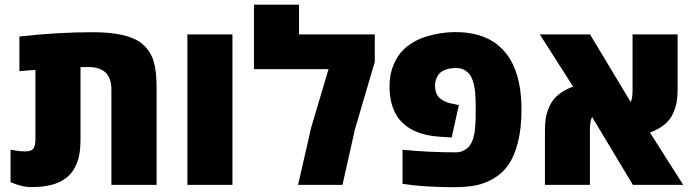

<svg xmlns="http://www.w3.org/2000/svg" viewBox="-20 -777 2927 807"><path d="M113.8 9.3Q89.8 9.3 68.6 3.9Q47.4 -1.5 24.4 -11.2V-147.5Q62.5 -140.6 86.4 -140.6Q111.8 -140.6 120.4 -152.6Q128.9 -164.6 128.9 -192.9V-483.4Q112.3 -481.9 95.5 -480.7Q78.6 -479.5 61.5 -478V-623.5Q143.1 -632.8 220.5 -637.2Q297.9 -641.6 370.1 -641.6Q515.1 -641.6 574.2 -595.7Q612.3 -564.9 626 -518.6Q638.2 -477.1 638.2 -409.2V0H448.2V-400.9Q448.2 -468.3 399.4 -487.3Q380.4 -495.1 352.5 -495.1Q340.3 -495.1 331.8 -495.1Q323.2 -495.1 318.4 -494.6V-192.9Q318.4 -156.7 313.5 -127.9Q308.6 -99.1 294.4 -72.8Q280.8 -46.4 257.8 -28.8Q209 9.3 113.8 9.3Z M767.6 0V-632.3H957V0Z M1232.9 0 1288.1 -241.7 1360.8 -486.3H1047.4V-757.3H1236.8V-632.3H1555.2V-516.6L1472.2 -234.9L1419.4 0Z M1887.7 9.8Q1851.6 9.8 1813.7 8.3Q1775.9 6.8 1744.9 4.2Q1713.9 1.5 1697.3 -1L1671.9 -4.4V-147.5Q1727.5 -142.1 1783.2 -139.4Q1838.9 -136.7 1894.5 -136.7Q1911.6 -136.7 1923.8 -141.8Q1936 -147 1945.3 -155.3Q1960.9 -169.4 1968 -192.6Q1975.1 -215.8 1976.6 -236.8Q1979 -264.6 1979.2 -279.3Q1979.5 -293.9 1979.5 -316.4Q1979.5 -338.9 1979 -353.5Q1978.5 -368.2 1977.1 -388.7Q1975.1 -412.1 1967.8 -435.8Q1960.4 -459.5 1947.3 -471.7Q1926.3 -491.2 1898.9 -491.2Q1871.6 -491.2 1854.2 -484.6Q1836.9 -478 1828.6 -469.7Q1820.3 -461.4 1814.5 -447.8Q1808.6 -434.1 1808.6 -416.5Q1808.6 -378.4 1833 -360.8Q1851.1 -348.1 1868.7 -343.8L1908.7 -335.4L1878.4 -199.2L1831.1 -202.1Q1771.5 -205.6 1728 -224.1Q1680.7 -244.6 1653.3 -282.2Q1617.2 -333 1617.2 -414.1Q1617.2 -465.3 1634.5 -505.6Q1651.9 -545.9 1678.7 -571.3Q1718.8 -607.9 1776.9 -625Q1835 -642.1 1894.5 -642.1Q1992.2 -642.1 2056.6 -599.6Q2080.1 -584 2102.1 -558.6Q2124 -533.2 2138.7 -500Q2171.9 -426.3 2171.9 -316.4Q2171.9 -237.3 2156.7 -178.5Q2141.6 -119.6 2117.2 -84.5Q2092.3 -48.8 2055.2 -27.1Q2018.1 -5.4 1980 2Q1942.9 9.8 1887.7 9.8Z M2270.5 0V-230Q2270.5 -259.3 2274.4 -282.2Q2278.3 -305.2 2290 -331.1Q2313.5 -384.8 2388.7 -413.1L2249 -632.3H2460L2630.9 -348.1Q2634.8 -356.4 2636.7 -367.7Q2638.7 -379.9 2638.7 -400.9V-632.3H2828.1V-402.3Q2828.1 -372.1 2824.5 -349.9Q2820.8 -327.6 2809.6 -301.8Q2787.6 -248.5 2711.9 -219.7L2851.6 0H2640.1L2468.8 -285.2Q2464.8 -278.8 2462.4 -267.1Q2459.5 -253.4 2459.5 -231.4V0Z"/></svg>

Font: Open Sans ExtraBold
Style: Regular
Weight: 800
Designer: Monotype Design Team
Foundry: Monotype Imaging Inc.
Version: Version 3.003; ttfautohint (v1.8.4)